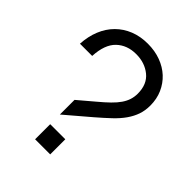

<svg xmlns="http://www.w3.org/2000/svg" viewBox="-199 -795 899 899"><g transform="rotate(45 251.0 -345.0)"><path d="M192 -100H292V0H192ZM24 -465Q27 -516 44 -557.5Q61 -599 90.5 -628.5Q120 -658 160 -674Q200 -690 249 -690Q296 -690 335 -675.5Q374 -661 402 -635Q430 -609 446 -573Q462 -537 462 -493Q462 -460 452.5 -432.5Q443 -405 424.5 -378.5Q406 -352 378 -325.5Q350 -299 314 -268L192 -164V-261L271 -328Q301 -353 322 -373.5Q343 -394 356 -413Q369 -432 375 -451Q381 -470 381 -491Q381 -553 341.5 -585Q302 -617 245 -617Q185 -617 147 -580.5Q109 -544 105 -465Z"/></g></svg>

Font: CyStack Display
Style: Regular
Weight: 400
Designer: Weizhong Zhang
Foundry: 本地遙控
Version: Version 1.000;Glyphs 3.1.2 (3151)